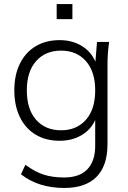

<svg xmlns="http://www.w3.org/2000/svg" viewBox="-20 -709 635 952"><path d="M299 223Q170 223 84 155L106 108Q153 143 197 157Q241 171 298 171Q374 171 413 130.5Q452 90 452 14V-114Q430 -65 383 -38Q336 -11 276 -11Q207 -11 156.5 -41.5Q106 -72 78.5 -128.5Q51 -185 51 -261Q51 -337 78.5 -393Q106 -449 156.5 -479.5Q207 -510 276 -510Q338 -510 385 -481.5Q432 -453 453 -403L461 -501H521Q517 -473 515 -444.5Q513 -416 513 -389V5Q513 113 458.5 168Q404 223 299 223ZM283 -63Q360 -63 406 -115Q452 -167 452 -261Q452 -354 406 -406Q360 -458 283 -458Q205 -458 159 -406Q113 -354 113 -261Q113 -167 159 -115Q205 -63 283 -63ZM261 -614V-689H339V-614Z"/></svg>

Font: Mulish Light
Style: Regular
Weight: 300
Designer: Vernon Adams
Foundry: Vernon Adams
Version: Version 3.603; ttfautohint (v1.8.3)